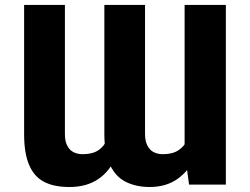

<svg xmlns="http://www.w3.org/2000/svg" viewBox="-20 -747 1010 777"><path d="M745.1 0 727.1 -132.3V-727.1H894V0ZM748 -245.6 795.4 -247.1Q795.4 -172.4 771.5 -115.2Q747.6 -58.6 699.7 -23.9Q652.8 9.8 585.9 9.8Q530.8 9.8 488.8 -11.2Q447.8 -31.7 425.3 -79.1Q402.3 -126.5 402.3 -204.6V-727.1H566.9V-204.6Q566.9 -178.2 575.7 -159.7Q585 -140.6 600.1 -132.3Q617.2 -123 638.7 -123Q679.2 -123 703.1 -139.6Q727.1 -155.3 737.8 -183.1Q748 -210.9 748 -245.6ZM423.3 -245.6 473.1 -247.1Q473.1 -169.9 449.7 -113.8Q424.8 -54.2 378.4 -22.9Q331.1 9.8 261.2 9.8Q198.2 9.8 158.2 -11.2Q117.7 -32.2 97.7 -80.1Q77.6 -126 77.6 -204.6V-727.1H242.7V-204.6Q242.7 -176.8 251 -159.7Q260.3 -140.6 275.4 -132.3Q292.5 -123 314.5 -123Q354.5 -123 378.4 -139.2Q401.9 -154.8 413.1 -183.1Q423.3 -210 423.3 -245.6Z"/></svg>

Font: My Font
Style: Regular
Weight: 500
Designer: Rasmus Andersson
Foundry: rsms
Version: Version 0.001